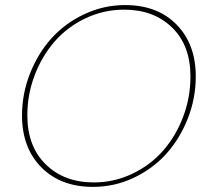

<svg xmlns="http://www.w3.org/2000/svg" viewBox="-20 -730 832 758"><path d="M752.9 -428.2Q752.9 -341.8 721.4 -262Q689.9 -182.1 636.5 -122.8Q583 -63.5 507.3 -27.8Q431.6 7.8 347.2 7.8Q219.7 7.8 143.3 -69.3Q66.9 -146.5 66.9 -273.9Q66.9 -359.9 98.4 -439.7Q129.9 -519.5 183.6 -579.1Q237.3 -638.7 313.5 -674.3Q389.6 -710 474.1 -710Q601.6 -710 677.2 -632.8Q752.9 -555.7 752.9 -428.2ZM87.9 -274.9Q87.9 -152.3 160.6 -81.1Q233.4 -9.8 350.1 -9.8Q430.2 -9.8 501.7 -43.7Q573.2 -77.6 623.5 -134.8Q673.8 -191.9 702.9 -268.6Q731.9 -345.2 731.9 -428.2Q731.9 -550.8 659.4 -621.3Q586.9 -691.9 470.2 -691.9Q389.2 -691.9 317.1 -657.5Q245.1 -623 195.3 -565.7Q145.5 -508.3 116.7 -432.4Q87.9 -356.4 87.9 -274.9Z"/></svg>

Font: SVN-Poppins Thin
Style: Italic
Weight: 100
Italic angle: -10°
Designer: Ninad Kale (Devanagari), Jonny Pinhorn (Latin)
Foundry: Indian Type Foundry
Version: Version 3.002 2017